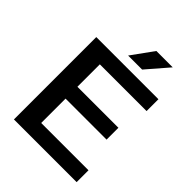

<svg xmlns="http://www.w3.org/2000/svg" viewBox="-261 -1084 1220 1220"><g transform="rotate(45 349.0 -474.0)"><path d="M85.5 0V-740H644V-633.5H224V-432H592.5V-325.5H224V-106.5H649V0ZM311.5 -800 418 -947.5H565L437.5 -800Z"/></g></svg>

Font: Encode Sans Expanded SemiBold
Style: Regular
Weight: 600
Width: 7
Designer: Multiple Designers
Foundry: Impallari Type
Version: Version 3.000; ttfautohint (v1.8.3) -l 8 -r 50 -G 200 -x 14 